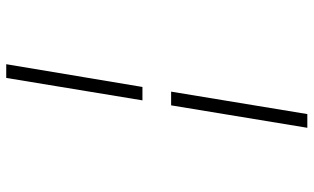

<svg xmlns="http://www.w3.org/2000/svg" viewBox="-215 -648 1006 616"><g transform="rotate(-90 288.0 -340.0)"><path d="M274 -386H317L390 -823H346ZM186 143H230L302 -294H258Z"/></g></svg>

Font: Iosevka Sparkle Extralight
Style: Italic
Weight: 200
Italic angle: -9°
Designer: Belleve Invis
Foundry: Belleve Invis
Version: Version 4.5.0; ttfautohint (v1.8.3)